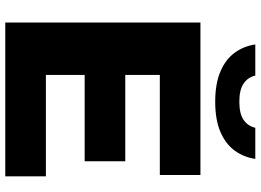

<svg xmlns="http://www.w3.org/2000/svg" viewBox="-150 -838 988 728"><g transform="rotate(90 344.0 -474.0)"><path d="M65.5 0V-740H643.5V-586H264V-154H648.5V0ZM172.5 -301V-455H591.5V-301ZM365.5 -796Q297 -796 251 -815.8Q205 -835.5 180 -869.8Q155 -904 148.5 -948H266.5Q273 -920 296.5 -903.8Q320 -887.5 365.5 -887.5Q411.5 -887.5 434.8 -903.8Q458 -920 464.5 -948H582.5Q576 -904 551 -869.8Q526 -835.5 480.2 -815.8Q434.5 -796 365.5 -796Z"/></g></svg>

Font: Encode Sans SemiExpanded ExtraBold
Style: Regular
Weight: 800
Width: 6
Designer: Multiple Designers
Foundry: Impallari Type
Version: Version 3.002